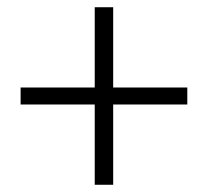

<svg xmlns="http://www.w3.org/2000/svg" viewBox="-20 -631 575 531"><path d="M242 -120H293V-342H498V-389H293V-611H242V-389H37V-342H242Z"/></svg>

Font: Noto Sans HK Light
Style: Regular
Weight: 300
Designer: Ryoko NISHIZUKA 西塚涼子 (kana, bopomofo & ideographs); Paul D. Hunt (Latin, Greek & Cyrillic); Sandoll Communications 산돌커뮤니
Foundry: Adobe
Version: Version 2.004;hotconv 1.0.118;makeotfexe 2.5.65603